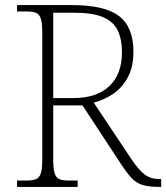

<svg xmlns="http://www.w3.org/2000/svg" viewBox="-20 -734 653 754"><path d="M47 0V-25H84Q108 -25 121.5 -30.5Q135 -36 140.5 -54Q146 -72 146 -108V-606Q146 -642 140.5 -660Q135 -678 121.5 -683.5Q108 -689 84 -689H47V-714H264Q391 -714 447.5 -671Q504 -628 504 -530Q504 -473 483 -432.5Q462 -392 426.5 -367Q391 -342 348 -331L496 -109Q525 -66 548.5 -48.5Q572 -31 604 -31H613V0H607Q563 0 538.5 -8Q514 -16 496 -35.5Q478 -55 455 -90L304 -320H189V-108Q189 -72 194.5 -54Q200 -36 213 -30.5Q226 -25 251 -25H285V0ZM269 -349Q360 -349 409.5 -396Q459 -443 459 -529Q459 -579 442.5 -614Q426 -649 385 -666.5Q344 -684 272 -684H189V-349Z"/></svg>

Font: Noto Serif Tamil ExtraLight
Style: Regular
Weight: 200
Designer: Indian Type Foundry, Tom Grace, and the Monotype Design Team
Foundry: Monotype Imaging Inc.
Version: Version 2.004; ttfautohint (v1.8.4.7-5d5b)